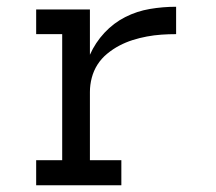

<svg xmlns="http://www.w3.org/2000/svg" viewBox="-20 -548 640 568"><path d="M87 0V-74H164V-447H87V-520H246V-386Q262 -422 289 -451Q316 -480 350.5 -497.5Q385 -515 423.5 -521.5Q462 -528 501 -528V-447Q479 -447 457.5 -445.5Q436 -444 414.5 -440Q393 -436 372.5 -429.5Q352 -423 333 -413Q314 -403 297 -389Q280 -375 268.5 -357Q257 -339 251.5 -318Q246 -297 246 -276V-74H339V0Z"/></svg>

Font: Iosevka Plex Etoile
Style: Regular
Weight: 400
Designer: Belleve Invis
Foundry: Belleve Invis
Version: Version 25.1.1; ttfautohint (v1.8.4)